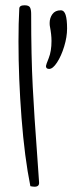

<svg xmlns="http://www.w3.org/2000/svg" viewBox="-20 -712 274 727"><path d="M50 -555Q50 -625 53 -679Q53 -692 73 -692Q89 -692 93.5 -684Q98 -676 98 -659Q98 -497 104 -382.5Q110 -268 120 -136Q126 -51 128 -21Q129 -5 111 -5Q105 -5 95 -7Q73 -116 61.5 -265.5Q50 -415 50 -555ZM175 -557Q175 -581 169 -612Q168 -616 168 -625Q168 -644 178.5 -658.5Q189 -673 210 -673Q223 -673 228.5 -655.5Q234 -638 234 -604Q234 -572 223 -536Q212 -500 196 -475.5Q180 -451 166 -451Q154 -451 154 -462Q154 -466 164.5 -492Q175 -518 175 -557Z"/></svg>

Font: Indie Flower
Style: Regular
Weight: 400
Designer: Kimberly Geswein
Foundry: Kimberly Geswein
Version: Version 2.000